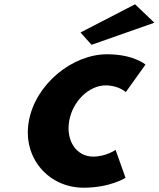

<svg xmlns="http://www.w3.org/2000/svg" viewBox="-20 -860 739 895"><path d="M565.1 -31 518.8 -161.5C518.8 -161.5 475.2 -130 414 -130C336.7 -130 286.2 -203.5 302.6 -296.7C318.8 -388.5 395.2 -462 472.6 -462C533.7 -462 566.3 -430.5 566.3 -430.5L658.2 -559C658.2 -559 603.4 -607 479.1 -607C316.6 -607 144.7 -467.2 114.2 -294.3C83.9 -122.5 208 15 369.4 15C493.7 15 565.1 -31 565.1 -31ZM355.3 -708.6 406.7 -651.1 699.5 -754.1 609.6 -840Z"/></svg>

Font: Hussar Wysoki
Style: Obl
Weight: 700
Foundry: Cannot Into Space Fonts
Version: Version 0.92